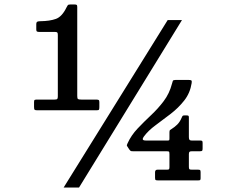

<svg xmlns="http://www.w3.org/2000/svg" viewBox="-20 -810 1040 860"><path d="M132.5 -331.5V-353Q132.5 -361 135.5 -362.5Q138.5 -364 146.5 -364H224.5Q234 -364 236.5 -366.8Q239 -369.5 239 -378.5V-653Q239 -661.5 236.8 -664.2Q234.5 -667 226.5 -667H156Q149 -667 145.8 -668.8Q142.5 -670.5 142.5 -678V-700.5Q142.5 -710.5 147 -712.8Q151.5 -715 161 -715Q203.5 -715.5 230.8 -725.5Q258 -735.5 278 -777Q281 -783 283.5 -786.5Q286 -790 295.5 -790H312.5Q320.5 -790 323.2 -788.2Q326 -786.5 326 -779V-380Q326 -369 329.2 -366.5Q332.5 -364 344 -364H410.5Q417 -364 421 -362.5Q425 -361 425 -353.5V-331Q425 -321.5 423.2 -318.8Q421.5 -316 412.5 -316H147.5Q137.5 -316 135 -318.5Q132.5 -321 132.5 -331.5ZM731 -720H795L334 30H265ZM878.5 -39V-11.5Q878.5 -5 876.2 -3.5Q874 -2 867.5 -2H687.5Q679.5 -2 677 -3.8Q674.5 -5.5 674.5 -14V-38.5Q674.5 -50 685.5 -50H728Q735 -50 737 -52Q739 -54 739 -61.5V-118.5Q739 -128.5 737.2 -130.5Q735.5 -132.5 726 -132.5H576Q567.5 -132.5 565.2 -134Q563 -135.5 559.5 -140L551 -153Q547.5 -157.5 548.2 -160.2Q549 -163 551.5 -168.5Q568 -204.5 596.5 -234.5Q625 -264.5 656.2 -293.8Q687.5 -323 713.2 -357Q739 -391 750.5 -435.5Q752.5 -443.5 754.2 -447.8Q756 -452 767 -452H823.5Q834 -452 837 -449.8Q840 -447.5 838.5 -438Q831.5 -393 805.2 -359.8Q779 -326.5 744.5 -300Q710 -273.5 677 -249.2Q644 -225 624.5 -198.5Q619 -191.5 619.5 -186Q620 -180.5 635 -180.5H730.5Q737 -180.5 738 -182.5Q739 -184.5 739 -191V-216.5Q739 -225.5 741.2 -227.2Q743.5 -229 749 -232.5Q762 -240.5 774 -252.2Q786 -264 794 -283.5Q796 -288 797.5 -290.5Q799 -293 805.5 -293H816Q822.5 -293 824.2 -291.2Q826 -289.5 826 -283.5V-196Q826 -188 828.5 -184.2Q831 -180.5 839 -180.5H877.5Q884 -180.5 885.8 -178.2Q887.5 -176 887.5 -169.5V-145.5Q887.5 -137 885.5 -134.8Q883.5 -132.5 875 -132.5H839.5Q831.5 -132.5 828.8 -130Q826 -127.5 826 -119.5V-63Q826 -54.5 828.2 -52.2Q830.5 -50 839.5 -50H866.5Q874 -50 876.2 -48.2Q878.5 -46.5 878.5 -39Z"/></svg>

Font: Besley
Style: Bold
Weight: 700
Designer: Owen Earl
Foundry: indestructible type*
Version: Version 2.001; ttfautohint (v1.8.3)